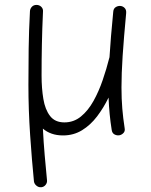

<svg xmlns="http://www.w3.org/2000/svg" viewBox="-20 -536 629 798"><path d="M504.4 -481.9Q494.6 -377.4 489.7 -303.5Q484.9 -229.5 484.9 -172.9Q484.9 -125 488.3 -84.7Q491.7 -44.4 498 -3.9Q500.5 8.3 493.9 15.9Q487.3 23.4 478 25.9Q467.3 28.3 456.8 23.2Q446.3 18.1 444.3 4.4Q439 -28.8 435.8 -61.8Q432.6 -94.7 431.2 -130.4Q410.6 -87.9 383.3 -52Q356 -16.1 320.8 5.4Q285.6 26.9 242.2 26.9Q215.8 26.9 194.8 19.5Q173.8 12.2 158.2 -1.5Q161.1 55.2 165.8 109.4Q170.4 163.6 175.3 212.4Q176.8 223.1 169.7 232.2Q162.6 241.2 151.4 242.2Q140.6 243.2 131.6 235.8Q122.6 228.5 121.1 217.8Q112.3 129.4 105.2 24.7Q98.1 -80.1 98.1 -182.6Q98.1 -258.3 99.1 -333Q100.1 -407.7 104.5 -489.3Q105 -499.5 112.3 -507.6Q119.6 -515.6 131.8 -515.6Q143.6 -515.6 151.6 -507.6Q159.7 -499.5 158.7 -488.3Q155.3 -415 154.1 -351.1Q152.8 -287.1 152.8 -221.7Q152.8 -168.9 160.2 -124.8Q167.5 -80.6 188 -54Q208.5 -27.3 247.6 -27.3Q286.6 -27.3 316.4 -51.8Q346.2 -76.2 368.4 -116Q390.6 -155.8 406.7 -202.9Q422.9 -250 434.1 -294.9Q434.6 -296.9 435.1 -298.3Q437.5 -338.4 441.4 -385.3Q445.3 -432.1 450.7 -487.3Q451.7 -500.5 460.9 -506.3Q470.2 -512.2 481 -511.2Q490.7 -510.3 498 -502.9Q505.4 -495.6 504.4 -481.9Z"/></svg>

Font: Mikhak Light
Style: Regular
Weight: 300
Designer: Amin Abedi
Version: Version 3.3